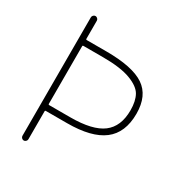

<svg xmlns="http://www.w3.org/2000/svg" viewBox="-172 -879 926 981"><g transform="rotate(30 291.0 -388.0)"><path d="M126 -246.1Q126 -242.2 130.9 -242.2H255.9Q385.7 -242.2 444.8 -286.6Q503.9 -331.1 503.9 -426.8Q503.9 -480.5 485.4 -514.2Q466.8 -547.9 408.7 -569.8Q350.6 -591.8 246.1 -591.8H130.9Q126 -591.8 126 -587.9ZM130.9 -208Q126 -208 126 -203.1V-38.1Q126 -31.2 120.6 -25.9Q115.2 -20.5 108.4 -20.5Q101.6 -20.5 96.2 -25.9Q90.8 -31.2 90.8 -38.1V-737.3Q90.8 -744.1 96.2 -749.5Q101.6 -754.9 108.4 -754.9Q115.2 -754.9 120.6 -749.5Q126 -744.1 126 -737.3V-630.9Q126 -626 130.9 -626H246.1Q401.4 -626 470.2 -579.6Q539.1 -533.2 539.1 -426.8Q539.1 -314.5 469.2 -261.2Q399.4 -208 255.9 -208Z"/></g></svg>

Font: Gen Jyuu Gothic ExtraLight
Style: Regular
Weight: 100
Designer: [Source Han Sans]
Ryoko NISHIZUKA  (kana & ideographs); Paul D. Hunt (Latin, Greek & Cyrillic); Wenlong ZHANG  (bopomofo
Version: Version 1.002.20150607